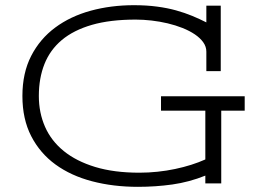

<svg xmlns="http://www.w3.org/2000/svg" viewBox="-20 -703 1013 736"><path d="M767.1 0V-29.8Q705.1 -4.9 640.6 4.2Q576.2 13.2 508.8 13.2Q414.1 13.2 333 -8.1Q252 -29.3 192.6 -72.5Q133.3 -115.7 99.6 -181.2Q65.9 -246.6 65.9 -335Q65.9 -423.3 99.6 -488.8Q133.3 -554.2 191.7 -597.4Q250 -640.6 327.6 -661.9Q405.3 -683.1 493.2 -683.1Q542 -683.1 582 -677.7Q622.1 -672.4 655.3 -663.1Q688.5 -653.8 716.8 -642.1Q745.1 -630.4 771 -617.2V-681.2H826.2V-430.2H771V-504.9Q771 -524.4 759 -541Q747.1 -557.6 726.8 -571.3Q706.5 -585 679.7 -595.7Q652.8 -606.4 622.8 -613.5Q592.8 -620.6 561 -624.3Q529.3 -627.9 500 -627.9Q402.3 -627.9 332.3 -607.7Q262.2 -587.4 217 -549.6Q171.9 -511.7 150.4 -457.5Q128.9 -403.3 128.9 -335Q128.9 -271 152.6 -217Q176.3 -163.1 224.4 -124Q272.5 -85 344.7 -63Q417 -41 514.2 -41Q549.3 -41 584 -44.7Q618.7 -48.3 651.1 -55.2Q683.6 -62 712.9 -71.3Q742.2 -80.6 767.1 -91.8V-278.8H597.2V-334H918V-278.8H828.1V0Z"/></svg>

Font: Stint Ultra Expanded
Style: Regular
Weight: 400
Width: 7
Designer: Astigmatic (AOETI)
Foundry: Astigmatic (AOETI)
Version: Version 1.000